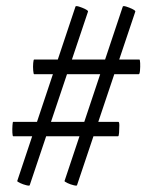

<svg xmlns="http://www.w3.org/2000/svg" viewBox="-20 -508 484 613"><path d="M75 83Q75 86 64.5 83.5Q54 81 44.5 76.5Q35 72 35 70L221 -487Q222 -490 232 -487Q242 -484 252 -479Q262 -474 261 -471ZM22.2 -73Q20 -73 19.5 -84.5Q19 -96 19.8 -107.5Q20.5 -119 22 -119H357.8Q361 -119 361 -107.5Q361 -96 360.2 -84.5Q359.4 -73 357 -73ZM226 83Q226 86 215.5 83.5Q205 81 195.5 76.5Q186 72 186 70L372 -487Q373 -490 383 -487Q393 -484 403 -479Q413 -474 412 -471ZM89 -271Q87 -271 86 -283.1Q85 -295.1 86 -306.6Q87 -318 89 -318H425Q427 -318 427.5 -306.6Q428 -295.1 427 -283.1Q426 -271 422.8 -271Z"/></svg>

Font: Cormorant Infant Light
Style: Italic
Weight: 300
Italic angle: -10°
Designer: Christian Thalmann (Catharsis Fonts)
Foundry: Catharsis Fonts
Version: Version 4.001